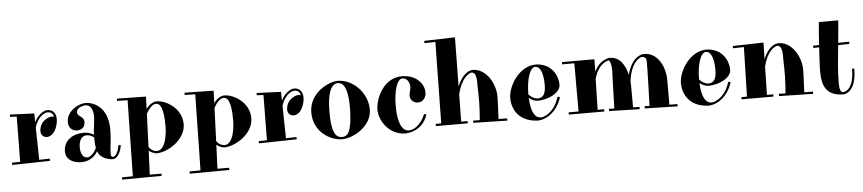

<svg xmlns="http://www.w3.org/2000/svg" viewBox="-48 -1004 6853 1524"><g transform="rotate(-5 3378.5 -242.5)"><path d="M224 -379 30 -387V-369L83 -366L79 -6L14 -5V13L315 7V-11L231 -9L226 -267C258 -369 322 -378 322 -378C356 -382 373 -364 378 -339C339 -353 296 -314 296 -314C270 -290 260 -259 260 -235C260 -204 280 -184 309 -184C325 -184 342 -191 361 -211H360C380 -231 398 -279 398 -320C398 -363 375 -401 320 -396C320 -396 264 -386 225 -310Z M814 19C803 17 800 6 800 -13C800 -51 814 -118 814 -200C814 -375 705 -426 635 -426C560 -423 483 -361 483 -289C483 -236 518 -215 550 -215C582 -215 615 -230 615 -278C615 -323 562 -323 562 -358C562 -390 602 -406 636 -408C672 -408 695 -370 695 -311C695 -306 694 -300 691 -266C688 -238 682 -203 681 -170C654 -186 628 -192 600 -192C518 -192 440 -148 440 -57C440 15 508 39 565 39C622 39 669 8 695 -37C711 21 784 37 816 37C816 37 869 38 886 -69L868 -71C853 20 816 19 816 19ZM687 -63C671 -29 642 5 611 5C580 5 560 -30 560 -77C560 -133 582 -170 623 -170C640 -170 663 -163 681 -148V-135C681 -110 683 -85 687 -63Z M873 205 1188 203V185H1095L1103 -6C1126 15 1156 20 1164 21C1250 21 1398 -65 1398 -192C1398 -319 1273 -390 1200 -390C1164 -390 1134 -361 1115 -337L1119 -435L887 -439V-421L971 -419L960 186L873 187ZM1165 3C1155 2 1124 -3 1104 -35L1114 -298C1132 -331 1160 -371 1194 -371C1249 -371 1253 -251 1253 -188C1253 -124 1236 3 1168 3Z M1412 205 1727 203V185H1634L1642 -6C1665 15 1695 20 1703 21C1789 21 1937 -65 1937 -192C1937 -319 1812 -390 1739 -390C1703 -390 1673 -361 1654 -337L1658 -435L1426 -439V-421L1510 -419L1499 186L1412 187ZM1704 3C1694 2 1663 -3 1643 -35L1653 -298C1671 -331 1699 -371 1733 -371C1788 -371 1792 -251 1792 -188C1792 -124 1775 3 1707 3Z M2190 -379 1996 -387V-369L2049 -366L2045 -6L1980 -5V13L2281 7V-11L2197 -9L2192 -267C2224 -369 2288 -378 2288 -378C2322 -382 2339 -364 2344 -339C2305 -353 2262 -314 2262 -314C2236 -290 2226 -259 2226 -235C2226 -204 2246 -184 2275 -184C2291 -184 2308 -191 2327 -211H2326C2346 -231 2364 -279 2364 -320C2364 -363 2341 -401 2286 -396C2286 -396 2230 -386 2191 -310Z M2880 -179C2880 -310 2769 -424 2649 -427H2645C2576 -427 2415 -353 2415 -194C2415 -39 2546 35 2636 38H2641C2730 38 2880 -45 2880 -179ZM2724 -187C2718 -43 2701 17 2645 20H2641C2582 20 2559 -42 2559 -189C2559 -337 2592 -409 2645 -409C2729 -409 2724 -237 2724 -187Z M3332 -275C3332 -341 3273 -419 3155 -419C3011 -419 2940 -261 2940 -171C2940 -81 3018 36 3146 36C3156 36 3281 33 3324 -99L3306 -105C3283 -48 3235 14 3173 14C3122 14 3087 -52 3087 -187C3087 -304 3116 -401 3158 -401C3191 -401 3216 -373 3216 -327C3216 -309 3204 -281 3204 -259C3204 -219 3240 -200 3265 -200C3309 -200 3332 -237 3332 -275Z M3358 -665 3445 -667 3435 -19H3391V-1H3645V-19H3594L3597 -237C3629 -366 3686 -394 3708 -400C3742 -399 3750 -364 3748 -282C3752 -193 3750 -105 3742 -18L3689 -19V-1L3960 5V-13L3891 -14C3896 -91 3898 -184 3898 -184C3903 -289 3830 -421 3719 -420C3657 -414 3618 -348 3598 -298L3603 -690L3358 -683Z M4397 -245C4397 -312 4351 -415 4224 -419C4086 -419 3998 -262 3998 -171C3998 -79 4053 21 4203 26C4289 21 4355 -46 4384 -122L4392 -144L4374 -150L4360 -114C4328 -32 4257 3 4229 3C4182 3 4149 -44 4145 -160C4178 -131 4212 -131 4217 -131C4299 -133 4397 -177 4397 -245ZM4216 -401C4262 -401 4280 -332 4280 -254C4280 -192 4267 -151 4216 -149C4212 -149 4176 -151 4144 -188C4144 -306 4174 -399 4216 -401Z M5316 -8 5252 -9C5253 -82 5252 -152 5252 -222C5250 -295 5203 -434 5078 -427C5078 -427 4989 -422 4952 -273C4935 -345 4895 -425 4806 -420H4804C4769 -411 4721 -391 4689 -321L4691 -420H4432V-402H4529V-18H4450V0H4733V-18H4681L4687 -263C4717 -377 4784 -398 4802 -401C4814 -396 4823 -367 4824 -322C4824 -322 4820 -250 4814 -17L4771 -18V0L5014 6V-12L4963 -13C4963 -195 4962 -208 4961 -222C4980 -364 5040 -398 5065 -406C5083 -405 5105 -401 5103 -359C5103 -359 5104 -285 5094 -13L5055 -14V4L5316 10Z M5757 -245C5757 -312 5711 -415 5584 -419C5446 -419 5358 -262 5358 -171C5358 -79 5413 21 5563 26C5649 21 5715 -46 5744 -122L5752 -144L5734 -150L5720 -114C5688 -32 5617 3 5589 3C5542 3 5509 -44 5505 -160C5538 -131 5572 -131 5577 -131C5659 -133 5757 -177 5757 -245ZM5576 -401C5622 -401 5640 -332 5640 -254C5640 -192 5627 -151 5576 -149C5572 -149 5536 -151 5504 -188C5504 -306 5534 -399 5576 -401Z M5794 -411 5881 -413 5871 -19H5827V-1H6081V-19H6030L6035 -246C6067 -369 6122 -394 6144 -400C6178 -399 6186 -364 6184 -282C6188 -193 6186 -105 6178 -18L6125 -19V-1L6396 5V-13L6327 -14C6332 -91 6334 -184 6334 -184C6339 -289 6266 -421 6155 -420C6097 -414 6059 -360 6036 -302L6039 -435L5794 -429Z M6429 -358 6476 -359C6472 -285 6467 -224 6467 -164C6467 -66 6491 30 6636 30C6636 30 6740 30 6739 -167H6721C6722 12 6636 12 6636 12H6631C6613 9 6606 -17 6606 -67C6606 -169 6619 -267 6628 -363L6717 -365V-383L6630 -381L6646 -559H6491C6484 -486 6480 -427 6477 -377L6429 -376Z"/></g></svg>

Font: Purple Purse
Style: Regular
Weight: 400
Designer: Astigmatic (AOETI)
Foundry: Astigmatic (AOETI)
Version: Version 1.000